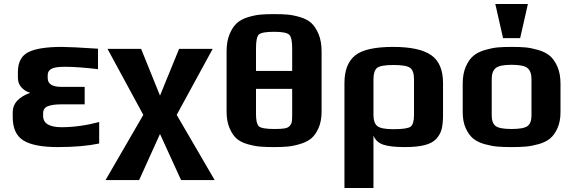

<svg xmlns="http://www.w3.org/2000/svg" viewBox="-20 -730 2890 966"><path d="M44 -141C44 -85 61.8 -45.8 97.5 -23.5C133.2 -1.2 191 10 271 10C353 10 422.3 4 479 -8V-116C413 -98.7 350 -90 290 -90C228 -90 197 -109 197 -147V-160C197 -177.3 204.8 -189.2 220.5 -195.5C236.2 -201.8 258.7 -205 288 -205H406V-293H288C242.7 -293 220 -307.7 220 -337V-353C220 -365.7 225.8 -375.7 237.5 -383C249.2 -390.3 272.3 -394 307 -394C350.3 -394 405.7 -390 473 -382V-485C381.7 -491 321 -494 291 -494C213.7 -494 157.5 -485.2 122.5 -467.5C87.5 -449.8 70 -416.3 70 -367V-340C70 -319.3 76.2 -302.5 88.5 -289.5C100.8 -276.5 115.3 -267.7 132 -263C73.3 -241.7 44 -209.3 44 -166Z M1060 176 869 -152 1050 -484H881L785 -249L690 -484H521L701 -152L511 176H680L785 -56L891 176Z M1598 -471C1598 -505 1593 -534 1583 -558C1573 -582 1561 -600.5 1547 -613.5C1533 -626.5 1514.3 -636.5 1491 -643.5C1467.7 -650.5 1446.5 -654.8 1427.5 -656.5C1408.5 -658.2 1385.3 -659 1358 -659C1331.3 -659 1308.7 -658.2 1290 -656.5C1271.3 -654.8 1250.5 -650.5 1227.5 -643.5C1204.5 -636.5 1185.8 -626.5 1171.5 -613.5C1157.2 -600.5 1145 -582 1135 -558C1125 -534 1120 -505 1120 -471V-169C1120 -137 1124.8 -109.5 1134.5 -86.5C1144.2 -63.5 1155.8 -45.8 1169.5 -33.5C1183.2 -21.2 1201.5 -11.7 1224.5 -5C1247.5 1.7 1268.7 5.8 1288 7.5C1307.3 9.2 1330.7 10 1358 10C1384.7 10 1407.5 9.2 1426.5 7.5C1445.5 5.8 1466.7 1.5 1490 -5.5C1513.3 -12.5 1532.2 -22 1546.5 -34C1560.8 -46 1573 -63.5 1583 -86.5C1593 -109.5 1598 -137 1598 -169ZM1450 -156C1450 -138.7 1449.5 -126.3 1448.5 -119C1447.5 -111.7 1444.2 -104.5 1438.5 -97.5C1432.8 -90.5 1424 -86 1412 -84C1400 -82 1382.7 -81 1360 -81C1317.3 -81 1291.3 -85.7 1282 -95C1272.7 -104.3 1268 -124.7 1268 -156V-283H1450ZM1268 -487C1268 -523 1272.5 -545.8 1281.5 -555.5C1290.5 -565.2 1316.3 -570 1359 -570C1400.3 -570 1425.8 -565 1435.5 -555C1445.2 -545 1450 -522.3 1450 -487V-373H1268Z M2209 -312C2209 -378 2189.2 -424.8 2149.5 -452.5C2109.8 -480.2 2046 -494 1958 -494C1865.3 -494 1801.3 -479.5 1766 -450.5C1730.7 -421.5 1713 -375.3 1713 -312V216H1859V-48C1867.7 -26 1883.8 -10.8 1907.5 -2.5C1931.2 5.8 1967.3 10 2016 10C2057.3 10 2091 6.7 2117 0C2143 -6.7 2162.7 -17.5 2176 -32.5C2189.3 -47.5 2198.2 -64 2202.5 -82C2206.8 -100 2209 -123.7 2209 -153ZM2063 -152C2063 -120.7 2057.2 -100.8 2045.5 -92.5C2033.8 -84.2 2005 -80 1959 -80C1917.7 -80 1890.7 -85.3 1878 -96C1865.3 -106.7 1859 -125.3 1859 -152V-331C1859 -359.7 1865.2 -378.8 1877.5 -388.5C1889.8 -398.2 1917.3 -403 1960 -403C2002.7 -403 2030.5 -398.2 2043.5 -388.5C2056.5 -378.8 2063 -359.7 2063 -331Z M2800 -309C2800 -342.3 2794.8 -370.8 2784.5 -394.5C2774.2 -418.2 2761.5 -436.3 2746.5 -449C2731.5 -461.7 2712 -471.5 2688 -478.5C2664 -485.5 2642.5 -489.8 2623.5 -491.5C2604.5 -493.2 2581.3 -494 2554 -494C2526.7 -494 2503.5 -493.2 2484.5 -491.5C2465.5 -489.8 2444 -485.5 2420 -478.5C2396 -471.5 2376.5 -461.7 2361.5 -449C2346.5 -436.3 2333.8 -418.2 2323.5 -394.5C2313.2 -370.8 2308 -342.3 2308 -309V-166C2308 -134.7 2313 -107.8 2323 -85.5C2333 -63.2 2345.3 -45.8 2360 -33.5C2374.7 -21.2 2393.8 -11.7 2417.5 -5C2441.2 1.7 2462.8 5.8 2482.5 7.5C2502.2 9.2 2526 10 2554 10C2582 10 2605.8 9.2 2625.5 7.5C2645.2 5.8 2666.8 1.7 2690.5 -5C2714.2 -11.7 2733.3 -21.2 2748 -33.5C2762.7 -45.8 2775 -63.2 2785 -85.5C2795 -107.8 2800 -134.7 2800 -166ZM2654 -149C2654 -123.7 2647.5 -106 2634.5 -96C2621.5 -86 2594.7 -81 2554 -81C2513.3 -81 2486.5 -86 2473.5 -96C2460.5 -106 2454 -123.7 2454 -149V-332C2454 -358 2460.7 -376.5 2474 -387.5C2487.3 -398.5 2514 -404 2554 -404C2594 -404 2620.7 -398.5 2634 -387.5C2647.3 -376.5 2654 -358 2654 -332ZM2597 -538 2636 -710H2472L2511 -538Z"/></svg>

Font: Play
Style: Bold
Weight: 700
Designer: Jonas Hecksher
Foundry: Jonas Hecksher, Playtypeª, e-types AS
Version: Version 1.002